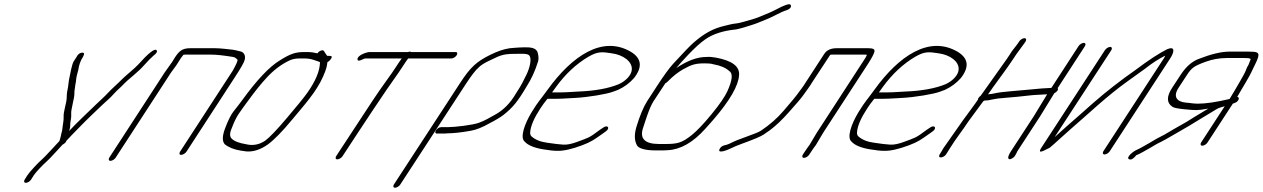

<svg xmlns="http://www.w3.org/2000/svg" viewBox="-20 -709 5919 900"><path d="M125.5 133 138.8 112C147.7 98 184.4 60 196.4 50C211.3 38 258.9 -16 273.3 -31C282.7 -36 289.7 -42 291.1 -49C311 -71 319.9 -79 352.7 -113C391.4 -153 426.1 -185 460.4 -218C483.2 -240 493.2 -246 513.5 -269C531.3 -289 544.8 -298 562.1 -317C570.6 -326 584.5 -338 604.8 -355C625.2 -372 642.1 -388 658 -406C673.8 -424 687.2 -437 698.2 -447C714.1 -459 719.5 -468 713.4 -474C704.9 -483 675.6 -460 626.5 -405C611.1 -388 566.9 -353 550.5 -336C534.1 -319 500.8 -290 485.5 -273C472.1 -258 445.2 -234 431.8 -221C399.1 -189 344 -138 303.8 -95C304.3 -96 304.3 -98 306.2 -102C310.2 -112 308.5 -129 310.5 -139L313.3 -157C313.8 -162 314.2 -169 313.7 -178C312.5 -194 328.1 -248 328.5 -265C328.4 -275 328.9 -284 330.3 -291L333.6 -314C335.6 -322 336.5 -330 337 -337C338.4 -352 343.3 -366 347.1 -382C350.5 -405 357.3 -425 369.2 -443C375.1 -455 378 -463 363.5 -462C353 -461 344.6 -454 337.7 -440C334.7 -436 330.8 -430 325.8 -422C316.4 -407 308.3 -358 305.9 -347C302 -331 301.1 -315 298.8 -300L294.4 -277C293.5 -269 292.6 -259 292.6 -249C292.3 -230 277.1 -183 278.3 -165C279.4 -143 274.1 -126 272.2 -104C271.3 -92 267.4 -86 265.9 -75C265 -67 261.1 -57 258.6 -48C246.2 -35 186.7 31 173.8 41C162.4 50 118.2 97 108.8 112L95.5 133C90.6 141 93.1 148 101.1 148C109.1 148 120.6 141 125.5 133Z M522.2 30 781.7 -369C789.2 -380 797.6 -391 806.5 -403L828.2 -437C831.7 -442 836.2 -447 839.6 -452C843.1 -453 848.1 -453 853.1 -453H969.1C995.1 -453 1030.1 -449 1072.7 -442C1080.2 -441 1086.7 -436 1093.3 -429C1094.8 -424 1087.4 -407 1071.2 -378L824 2C819.1 10 820.6 17 828.6 17C836.6 17 849.1 10 854 2L1080.9 -347C1109.1 -390 1124.4 -417 1126.8 -428C1132.2 -447 1124.5 -464 1107.5 -468L1090.5 -472C1086 -473 1079.9 -475 1070.4 -476C1049.4 -478 1014.9 -483 987.9 -483H871.9C832.9 -483 819 -469 798.2 -437L787.9 -420L751.7 -369L492.2 30C487.3 38 489.8 45 497.8 45C505.8 45 517.3 38 522.2 30Z M1479.9 -416C1478.7 -375 1459 -329 1421.9 -276C1405.1 -252 1372.4 -212 1324.8 -156C1277.3 -100 1244 -65 1223.6 -50C1196.3 -31 1165.3 -25 1133.3 -33C1102.7 -38 1079.7 -46 1066.1 -59C1056 -69 1055.9 -85 1066.7 -109C1088.7 -168 1103.6 -182 1141.7 -235C1175.9 -282 1204.1 -317 1227.4 -342C1260.7 -379 1297.4 -407 1337.8 -426C1350.8 -432 1366.2 -435 1384.2 -435H1405.2C1422.2 -435 1437.3 -433 1450.8 -428C1460.8 -424 1482.4 -419 1479.9 -416ZM1404 -465C1364 -465 1339.6 -456 1291.8 -426C1242 -396 1183 -333 1114.2 -238C1101.8 -221 1088.5 -204 1075.6 -188C1062.7 -172 1049.4 -145 1035.7 -109C1022 -73 1020.6 -48 1033.3 -33C1051.9 -18 1076.9 -8 1108.5 -3L1136.5 1C1168.5 3 1201.9 -8 1235.8 -32C1265.6 -54 1303.8 -93 1350.9 -150C1402.9 -213 1462.4 -277 1494.4 -350C1511.6 -389 1511.5 -397 1514.9 -418C1521.3 -421 1526.8 -426 1530.8 -432C1537.7 -442 1536.2 -447 1526.2 -447H1514.2C1512.6 -448 1509.1 -453 1504 -461L1498.5 -470C1493.9 -477 1476.5 -472 1468.1 -459C1451 -463 1437 -465 1428 -465Z M1585.7 23 1661.8 -93C1706.3 -161 1750.8 -227 1791.3 -287C1820.5 -330 1842.8 -359 1868 -398C1877.9 -414 1886.8 -426 1893.2 -435H2096.2C2104.2 -435 2115.7 -442 2120.6 -450C2125.6 -458 2124 -465 2116 -465H1907C1905.5 -466 1904 -467 1901 -467C1898 -467 1895.5 -466 1892 -465H1712C1699 -465 1655.6 -450 1655.8 -432C1655.9 -414 1684.2 -435 1692.2 -435H1863.2C1856.8 -426 1847.9 -414 1838.5 -399C1829.1 -384 1811.3 -358 1783.6 -320C1755.9 -282 1705.9 -207 1631.8 -93L1555.7 23C1550.7 31 1553.3 38 1561.3 38C1569.3 38 1580.7 31 1585.7 23Z M1856.2 156 2166.1 -319C2189.3 -354 2207.7 -379 2225 -394C2235 -404 2250.9 -414 2274.3 -425C2336.1 -455 2339.1 -457 2425.1 -457C2442.1 -457 2453.1 -455 2457.6 -452C2475.7 -440 2464.1 -392 2447.3 -358C2432.5 -328 2427.1 -315 2398 -270C2372.3 -226 2340.1 -193 2301.7 -172C2274.3 -157 2252.4 -143 2223.5 -133C2195.6 -123 2112.7 -113 2079.7 -113H2047.7C2039.7 -113 2028.2 -106 2023.3 -98C2018.3 -90 2019.9 -83 2027.9 -83H2059.9C2064.9 -83 2070.9 -83 2076.4 -84C2104.4 -84 2141.3 -88 2186.3 -96C2211.3 -100 2241.2 -112 2274.5 -131C2305.4 -147 2326.8 -160 2339.7 -170C2384 -205 2406.8 -233 2448.7 -304C2470 -337 2488.2 -376 2501.9 -420C2505.8 -432 2504.7 -446 2500.5 -462C2496.4 -478 2479.9 -487 2450.9 -487H2430.9C2421.9 -487 2409.4 -486 2393.9 -485L2369.9 -483C2341.9 -479 2313 -469 2280.1 -453C2212.9 -420 2185 -394 2136.1 -319L1826.2 156C1821.2 164 1823.8 171 1831.8 171C1839.8 171 1851.2 164 1856.2 156Z M2567.9 -276C2570.9 -280 2576.8 -288 2586.7 -302C2630.3 -362 2681.9 -410 2738.2 -443C2783 -469 2802.5 -466 2848.1 -459C2900.6 -452 2944.3 -421 2941.6 -383C2940.3 -356 2911.5 -328 2879.6 -314C2833.3 -295 2770.4 -283 2692.9 -280C2662.4 -279 2640.9 -276 2609.9 -276ZM2546.2 -246H2590.2C2622.2 -246 2644.6 -249 2676.1 -250C2735.6 -253 2825 -268 2853.4 -279L2877.8 -288C2907.7 -302 2931.6 -320 2951.9 -343C2992 -394 2988.2 -435 2937.5 -466C2803.4 -545 2660.7 -446 2547.3 -289C2509.2 -236 2506.7 -239 2472.6 -184C2437.1 -126 2417.5 -64 2438.7 -46C2453.3 -29 2482.9 -16 2526.4 -9C2555 -4 2577 -2 2592 -2C2621.5 -1 2660.9 -10 2708.8 -28C2754.2 -45 2766.6 -56 2802.9 -81L2818.3 -92C2842.2 -108 2829.1 -126 2807.7 -111L2791.3 -100C2737.6 -60 2741 -65 2685.7 -44C2661.2 -35 2639.8 -30 2621.3 -31C2602.8 -32 2577.2 -35 2544.7 -40C2513.7 -44 2488.6 -54 2470 -71C2466.4 -76 2464.4 -82 2465.3 -90C2467.6 -119 2483.8 -156 2512.5 -200C2521.9 -215 2533.3 -230 2546.2 -246Z M3099.1 -319C3104.6 -322 3107.6 -324 3110.1 -327C3134.4 -352 3158.7 -371 3183.6 -385C3223.4 -407 3240.9 -412 3283.9 -412C3299.9 -412 3313.4 -411 3322.9 -408C3357 -402 3382.6 -391 3398.2 -376C3416.8 -365 3413 -333 3389.4 -281C3378.1 -256 3353.4 -220 3315.7 -174C3278 -128 3247.3 -96 3223.9 -77C3175.7 -38 3153.7 -34 3095.7 -34H3069.7C3001.7 -34 2976.6 -60 2995.2 -112C3005 -140 3022 -201 3043.7 -235ZM3150.1 -390C3160.5 -403 3178.8 -424 3207.6 -454C3236.4 -484 3262.2 -508 3286.6 -525C3323.4 -551 3374.3 -565 3421.7 -570C3444.7 -572 3488.1 -587 3510.5 -594C3533 -601 3562.9 -615 3583.8 -623C3601.3 -630 3648.1 -656 3660.6 -659C3677.5 -663 3694.4 -675 3685.4 -687C3680.3 -693 3657.9 -686 3617 -664C3605.1 -658 3595.6 -653 3585.6 -649C3567.2 -642 3533.3 -626 3514.8 -621C3495.4 -616 3452 -601 3430 -599C3410 -597 3398.1 -593 3376.6 -588C3324.7 -576 3282.8 -554 3232.2 -510C3214.8 -495 3183.5 -462 3136.4 -411C3119.6 -393 3092.8 -357 3059.2 -305L3013.7 -235C2995.9 -207 2979.2 -167 2963.1 -114C2952.4 -78 2953.6 -48 2966.8 -26C2975.4 -13 3006 -4 3051 -4H3077C3087 -4 3098 -4 3110.5 -5C3169.9 -8 3228.2 -41 3285.7 -105C3300.6 -121 3313 -136 3323.9 -148C3400.7 -237 3441.2 -307 3444.3 -356C3448.5 -397 3412.3 -425 3335.2 -439C3319.7 -442 3305.2 -443 3290.7 -442C3248.7 -442 3202.3 -425 3150.1 -390Z M3773.1 16 3792.4 -13C3795.9 -18 3799.3 -23 3804.3 -29L3838.8 -87L4048.4 -409C4066.2 -437 4076.6 -456 4079 -467C4081.4 -478 4072.9 -483 4050.9 -483H3901.9C3874.9 -483 3855.4 -474 3844.1 -457L3757.6 -324C3745.2 -303 3730.9 -286 3715 -264C3697.2 -240 3669.4 -210 3651.6 -188C3623.3 -155 3588.1 -124 3547.8 -97C3537.3 -90 3514.9 -81 3481 -69C3447.1 -57 3422.1 -47 3408.7 -40C3395.3 -33 3383.3 -29 3375.8 -28C3364.3 -25 3355.9 -18 3352.4 -9C3343.6 13 3391 -6 3406.9 -14C3420.3 -21 3437.8 -28 3457.2 -35C3512.1 -55 3546 -69 3560.9 -79C3569.9 -85 3578.3 -92 3586.8 -97C3616.6 -119 3646.9 -148 3678.6 -184C3710.4 -220 3732.7 -245 3742.6 -259C3759.4 -283 3774.7 -302 3787.6 -324L3871.6 -452C3875.1 -453 3879.1 -453 3882.1 -453H4031.1C4036.1 -453 4040.1 -453 4043.6 -452C4043.1 -449 4039.7 -444 4036.2 -437L3808.8 -87L3774.8 -30C3769.3 -23 3765.9 -18 3762.4 -13L3743.1 16C3738.2 24 3740.7 31 3748.7 31C3756.7 31 3768.2 24 3773.1 16Z M4099.9 -276C4102.9 -280 4108.8 -288 4118.7 -302C4162.3 -362 4213.9 -410 4270.2 -443C4315 -469 4334.5 -466 4380.1 -459C4432.6 -452 4476.3 -421 4473.6 -383C4472.3 -356 4443.5 -328 4411.6 -314C4365.3 -295 4302.4 -283 4224.9 -280C4194.4 -279 4172.9 -276 4141.9 -276ZM4078.2 -246H4122.2C4154.2 -246 4176.6 -249 4208.1 -250C4267.6 -253 4357 -268 4385.4 -279L4409.8 -288C4439.7 -302 4463.6 -320 4483.9 -343C4524 -394 4520.2 -435 4469.5 -466C4335.4 -545 4192.7 -446 4079.3 -289C4041.2 -236 4038.7 -239 4004.6 -184C3969.1 -126 3949.5 -64 3970.7 -46C3985.3 -29 4014.9 -16 4058.4 -9C4087 -4 4109 -2 4124 -2C4153.5 -1 4192.9 -10 4240.8 -28C4286.2 -45 4298.6 -56 4334.9 -81L4350.3 -92C4374.2 -108 4361.1 -126 4339.7 -111L4323.3 -100C4269.6 -60 4273 -65 4217.7 -44C4193.2 -35 4171.8 -30 4153.3 -31C4134.8 -32 4109.2 -35 4076.7 -40C4045.7 -44 4020.6 -54 4002 -71C3998.4 -76 3996.4 -82 3997.3 -90C3999.6 -119 4015.8 -156 4044.5 -200C4053.9 -215 4065.3 -230 4078.2 -246Z M4757.6 -515 4753.7 -509C4738.9 -487 4724 -473 4713.1 -453L4698.3 -431L4577.5 -261C4573.1 -258 4570.1 -254 4567.6 -251C4565.1 -248 4563.7 -245 4564.2 -242C4551.8 -223 4505.8 -162 4492.4 -143L4401.9 -14C4396.5 -5 4393 2 4389.6 7L4385.1 14C4379.7 23 4381.7 29 4389.7 29C4397.7 29 4409.7 23 4415.1 14L4419.6 7C4423 2 4428 -6 4433.4 -15C4459.1 -57 4492.8 -99 4520.9 -142L4587.3 -232C4591.2 -238 4595.2 -238 4603.2 -238C4609.2 -238 4619.2 -240 4632.7 -243C4646.2 -246 4668.6 -249 4698.6 -251C4728.6 -253 4765.6 -257 4810 -262C4835.5 -265 4865.5 -265 4888.5 -267L4825.8 -164L4719.5 -1C4707.1 18 4703.2 30 4707.8 35C4712.3 40 4719.8 37 4730.7 29C4740.2 22 4744.1 8 4749.5 -1L4856.3 -165L4922 -272C4934.9 -278 4942.8 -290 4937.8 -296L5065.8 -493C5070.7 -501 5068.2 -508 5060.2 -508C5052.2 -508 5040.7 -501 5035.8 -493L4908.3 -297C4870.3 -295 4852.8 -294 4804.3 -289C4755.9 -284 4673.4 -279 4645 -272C4632.5 -269 4624 -268 4620 -268C4616 -268 4612.5 -267 4611 -266C4634.7 -302 4702.1 -390 4728.3 -431L4743.6 -454L4783.7 -509L4787.6 -515C4792.6 -523 4790 -530 4782 -530C4774 -530 4762.6 -523 4757.6 -515Z M5159.4 -474 4860.4 -15C4847 6 4856.6 7 4889.4 -11C4893.4 -13 4897.4 -15 4899.9 -16C4913.3 -27 4927.7 -40 4944.1 -55C4980.8 -89 5020.1 -122 5059.3 -157L5121.4 -212C5170.6 -255 5217.8 -294 5265.5 -328C5313.3 -362 5339.6 -381 5347.6 -387C5378.9 -412 5409.8 -432 5441.6 -448C5441.2 -445 5438.7 -440 5435.2 -435L5152 0C5147.1 8 5149.6 15 5157.6 15C5165.6 15 5177.1 8 5182 0L5465.2 -435C5485 -465 5489.8 -495 5450.4 -478C5414.6 -460 5364.8 -428 5302.6 -381C5231 -331 5164.4 -279 5102.8 -225L5040.7 -170C4996.5 -131 4956.8 -97 4923.5 -66L5189.4 -474C5194.4 -482 5191.8 -489 5183.8 -489C5175.8 -489 5164.4 -482 5159.4 -474Z M5640.2 -41 5758.8 -223 5766.3 -226C5784.8 -231 5794.6 -253 5779.6 -255C5803.8 -298 5834.9 -345 5852.1 -384C5860.5 -403 5869.4 -417 5876.2 -437C5886 -465 5871 -467 5832 -467H5742C5704 -467 5655.1 -455 5596.8 -432C5565.9 -420 5538.5 -395 5514.8 -359L5474.8 -298C5447.1 -256 5448.3 -226 5476.4 -208C5484 -203 5502.5 -200 5530 -197C5557.5 -194 5577.1 -193 5588.1 -193C5599.1 -193 5618 -195 5644.5 -200C5641.5 -198 5640 -197 5639 -197L5579.3 -161C5554.4 -145 5530 -130 5505.6 -117C5468.8 -97 5448.4 -82 5415.5 -66C5397.1 -57 5384.6 -48 5368.2 -39C5353.3 -31 5325.9 -14 5309.4 -7C5292.5 -1 5253.2 32 5274.3 38C5282.8 41 5292.8 35 5305.2 20L5305.6 19C5326.6 11 5354.4 -7 5373.4 -17C5389.8 -26 5402.2 -35 5420.2 -43C5445.1 -55 5488.4 -82 5515.8 -97C5546.1 -114 5563.6 -125 5588 -140L5670.6 -190C5679 -195 5685 -199 5691.5 -202C5700 -205 5709.4 -208 5720.9 -211L5610.2 -41C5605.3 -33 5607.8 -26 5615.8 -26C5623.8 -26 5635.3 -33 5640.2 -41ZM5594.8 -223C5571.8 -223 5557.8 -227 5538.3 -228C5496.3 -232 5477.1 -256 5504.8 -298L5544.8 -359C5554.2 -374 5563.1 -384 5573.1 -392C5583 -400 5602.4 -409 5632.9 -420C5663.3 -431 5696.2 -437 5730.2 -437H5812.2C5834.2 -437 5843.2 -435 5842.3 -431L5835.4 -413C5833 -406 5830.5 -401 5827 -396C5824.6 -391 5822.1 -386 5820.2 -380C5813.8 -363 5802.9 -347 5791.6 -326C5780.2 -305 5756 -266 5743.7 -245C5680.3 -230 5630.8 -223 5594.8 -223Z"/></svg>

Font: MewTooHand
Style: UltimateIta
Weight: 400
Designer: Mew Too, Robert Jablonski
Version: Version 0.77